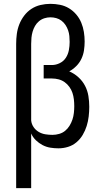

<svg xmlns="http://www.w3.org/2000/svg" viewBox="-20 -763 540 998"><path d="M64 215V-535Q64 -561 67.5 -587Q71 -613 80.5 -637Q90 -661 106 -682Q122 -703 143.5 -717Q165 -731 190.5 -737Q216 -743 242 -743Q267 -743 292 -738Q317 -733 338.5 -720Q360 -707 376.5 -687.5Q393 -668 402.5 -645Q412 -622 416 -597Q420 -572 420 -547Q420 -524 416.5 -501Q413 -478 403 -457Q393 -436 376.5 -419.5Q360 -403 340 -392Q366 -381 387.5 -361.5Q409 -342 422 -317Q435 -292 439.5 -264Q444 -236 444 -208Q444 -183 441 -157.5Q438 -132 430.5 -108Q423 -84 410 -62Q397 -40 377.5 -23.5Q358 -7 333.5 0.5Q309 8 284 8Q262 8 241 4.5Q220 1 201 -9Q182 -19 166.5 -34Q151 -49 142 -69V215ZM253 -62Q270 -62 287.5 -67Q305 -72 318.5 -83Q332 -94 341.5 -109.5Q351 -125 356.5 -141.5Q362 -158 364 -176Q366 -194 366 -211Q366 -229 364 -246.5Q362 -264 356.5 -280.5Q351 -297 340.5 -311.5Q330 -326 316 -336Q302 -346 285 -350.5Q268 -355 250 -355H207V-425H250Q271 -425 291 -435Q311 -445 322.5 -463Q334 -481 338 -502.5Q342 -524 342 -545Q342 -561 340.5 -576Q339 -591 334 -605.5Q329 -620 320.5 -633Q312 -646 299.5 -655.5Q287 -665 272 -669Q257 -673 242 -673Q226 -673 210.5 -668Q195 -663 182.5 -652.5Q170 -642 162 -628Q154 -614 149.5 -598.5Q145 -583 143.5 -567Q142 -551 142 -535V-137Q144 -118 154.5 -102.5Q165 -87 181 -77.5Q197 -68 215.5 -65Q234 -62 253 -62Z"/></svg>

Font: Iosevka Term Curly
Style: Regular
Weight: 400
Designer: Belleve Invis
Foundry: Belleve Invis
Version: Version 32.3.0